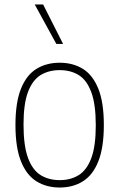

<svg xmlns="http://www.w3.org/2000/svg" viewBox="-20 -828 532 857"><path d="M246.5 9Q187.5 9 143 -18.5Q98.5 -46 73.8 -107.5Q49 -169 49 -270Q49 -370.5 73.5 -431.8Q98 -493 142.5 -520.5Q187 -548 246.5 -548Q305.5 -548 349.8 -520.8Q394 -493.5 418.8 -432.2Q443.5 -371 443.5 -270Q443.5 -169.5 419 -108Q394.5 -46.5 350.2 -18.8Q306 9 246.5 9ZM246.5 -24Q295.5 -24 331.5 -46.5Q367.5 -69 387.5 -122.2Q407.5 -175.5 407.5 -268.5Q407.5 -362.5 387.5 -416.5Q367.5 -470.5 331.5 -492.8Q295.5 -515 246.5 -515Q197.5 -515 161.2 -492.8Q125 -470.5 105 -417.5Q85 -364.5 85 -272Q85 -177.5 105 -123.2Q125 -69 161.2 -46.5Q197.5 -24 246.5 -24ZM231.5 -632 135 -808H172.5L261.5 -632Z"/></svg>

Font: Encode Sans Semi Condensed Thin
Style: Regular
Weight: 100
Width: 4
Designer: Multiple Designers
Foundry: Impallari Type
Version: Version 3.000; ttfautohint (v1.8.3) -l 8 -r 50 -G 200 -x 14 